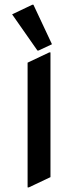

<svg xmlns="http://www.w3.org/2000/svg" viewBox="-20 -780 333 819"><path d="M117.7 -759.8H122.6L201.7 -591.3L144.5 -564.5H139.6L31.7 -718.8ZM97.7 19.5V-512.7L190.4 -556.6H195.3V-24.4L102.5 19.5Z"/></svg>

Font: Nova Cut
Style: Book
Weight: 400
Version: Version 2.000